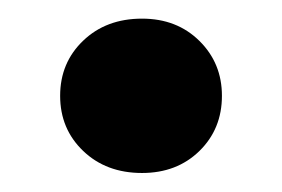

<svg xmlns="http://www.w3.org/2000/svg" viewBox="-20 -177 300 204"><path d="M43.9 -75.2Q43.9 -110.4 68.4 -133.8Q92.8 -157.2 130.9 -157.2Q168 -157.2 191.9 -133.5Q215.8 -109.9 215.8 -75.2Q215.8 -40 191.9 -16.6Q168 6.8 130.9 6.8Q92.8 6.8 68.4 -16.6Q43.9 -40 43.9 -75.2Z"/></svg>

Font: Poppins SemiBold
Style: Regular
Weight: 600
Designer: Ninad Kale (Devanagari), Jonny Pinhorn (Latin)
Foundry: Indian Type Foundry
Version: 4.004